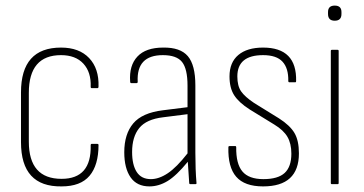

<svg xmlns="http://www.w3.org/2000/svg" viewBox="-20 -658 1300 686"><path d="M200 8Q55 10 55 -150V-328Q55 -488 198 -488Q263 -488 298.5 -450.5Q334 -413 332 -349Q332 -343 328 -343H308Q304 -343 304 -348Q306 -400 278 -430.5Q250 -461 198 -461Q83 -461 83 -326V-152Q83 -19 200 -19Q307 -19 304 -139Q304 -144 308 -144H327Q332 -144 332 -140Q332 -68 300 -30Q268 8 200 8Z M514 8Q469 8 446.5 -24.5Q424 -57 424 -114Q424 -179 456 -217Q488 -255 562 -264L650 -275V-352Q650 -412 630.5 -436.5Q611 -461 562 -461Q467 -461 472 -366Q472 -361 468 -361H449Q445 -361 445 -367Q441 -424 471 -456Q501 -488 563 -488Q624 -489 651 -457.5Q678 -426 678 -353V-112Q678 -82 679 -55Q680 -28 682 -5Q683 0 678 0H660Q656 0 656 -5Q653 -44 651 -80Q610 -30 578.5 -11Q547 8 514 8ZM452 -115Q452 -69 468.5 -43.5Q485 -18 519 -18Q548 -18 579.5 -39Q611 -60 650 -110V-250L563 -239Q503 -232 477.5 -200.5Q452 -169 452 -115Z M920 8Q854 8 824 -26.5Q794 -61 796 -132Q796 -136 800 -136H821Q824 -136 824 -132Q823 -73 846 -45.5Q869 -18 921 -18Q973 -18 997 -40Q1021 -62 1021 -109Q1021 -145 1007 -169Q993 -193 960 -213L872 -267Q833 -292 816.5 -318Q800 -344 800 -385Q800 -435 831.5 -461.5Q863 -488 920 -488Q1041 -488 1038 -368Q1038 -364 1035 -364H1014Q1010 -364 1010 -369Q1011 -414 989.5 -437.5Q968 -461 920 -461Q828 -461 828 -385Q828 -351 841.5 -331.5Q855 -312 888 -290L977 -235Q1016 -210 1032 -183Q1048 -156 1048 -110Q1048 8 920 8Z M1166 0Q1162 0 1162 -4V-476Q1162 -480 1166 -480H1186Q1190 -480 1190 -476V-4Q1190 0 1186 0ZM1176 -584Q1152 -584 1152 -608V-615Q1152 -638 1176 -638Q1200 -638 1200 -615V-608Q1200 -584 1176 -584Z"/></svg>

Font: Sofia Sans Cond ExtraLight
Style: Regular
Weight: 200
Width: 3
Designer: Botio Nikoltchev, Ani Petrova
Foundry: lettersoup
Version: Version 4.100; ttfautohint (v1.8.3)